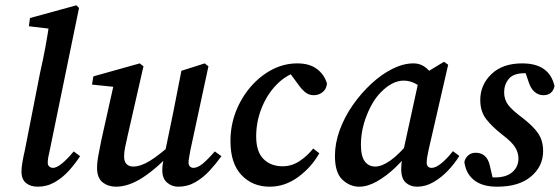

<svg xmlns="http://www.w3.org/2000/svg" viewBox="-20 -692 2111 724"><path d="M122 12Q95 12 78 -2Q61 -16 61 -45Q61 -58 64 -77Q67 -96 74 -127L131 -417Q142 -465 151 -513.5Q160 -562 167 -611L199 -580L89 -593L93 -624L268 -672L278 -662L168 -127Q160 -95 160 -79Q160 -69 166 -64Q172 -59 180 -59Q206 -59 258 -121L282 -103Q263 -74 239.5 -48Q216 -22 186.5 -5Q157 12 122 12Z M417 12Q388 12 367 -4.5Q346 -21 346 -59Q346 -81 351.5 -109Q357 -137 362 -163L412 -387L424 -363L327 -373L332 -404L507 -453L521 -442L461 -179Q455 -154 451.5 -135.5Q448 -117 448 -102Q448 -82 457.5 -73Q467 -64 482 -64Q510 -64 544.5 -85Q579 -106 633 -154L636 -126Q575 -60 520.5 -24Q466 12 417 12ZM652 12Q628 12 610 -3.5Q592 -19 592 -50Q592 -64 594.5 -78.5Q597 -93 602 -117L633 -267Q641 -306 648.5 -346Q656 -386 664 -425L752 -453L766 -442L698 -126Q695 -110 693 -98Q691 -86 691 -79Q691 -69 696.5 -64Q702 -59 709 -59Q725 -59 744 -74.5Q763 -90 790 -121L815 -103Q794 -74 770 -48Q746 -22 716.5 -5Q687 12 652 12Z M997 12Q932 12 890.5 -32Q849 -76 849 -160Q849 -219 869.5 -271.5Q890 -324 925.5 -365Q961 -406 1006 -429.5Q1051 -453 1101 -453Q1147 -453 1175 -432Q1203 -411 1213 -377Q1211 -356 1196.5 -344.5Q1182 -333 1163 -333Q1144 -333 1130 -345Q1116 -357 1105 -373L1063 -430L1106 -423Q1059 -410 1023 -373Q987 -336 966.5 -284.5Q946 -233 946 -178Q946 -120 973.5 -92.5Q1001 -65 1046 -65Q1080 -65 1109.5 -84.5Q1139 -104 1161 -132L1184 -114Q1155 -62 1105 -25Q1055 12 997 12Z M1335 12Q1299 12 1271 -14.5Q1243 -41 1243 -104Q1243 -152 1261 -201.5Q1279 -251 1310.5 -296Q1342 -341 1380.5 -376.5Q1419 -412 1460 -432.5Q1501 -453 1539 -453Q1567 -453 1588 -435Q1609 -417 1628 -389L1581 -355Q1564 -368 1544 -378Q1524 -388 1502 -388Q1460 -388 1417 -345Q1385 -313 1363 -257.5Q1341 -202 1341 -146Q1341 -103 1355.5 -83.5Q1370 -64 1395 -64Q1420 -64 1452.5 -87Q1485 -110 1529 -163L1536 -138Q1507 -95 1472 -61.5Q1437 -28 1401.5 -8Q1366 12 1335 12ZM1553 12Q1527 12 1510 -3.5Q1493 -19 1493 -53Q1493 -72 1495.5 -89Q1498 -106 1502 -128L1562 -403L1654 -459L1670 -448L1596 -126Q1589 -95 1589 -79Q1589 -59 1608 -59Q1623 -59 1644 -76Q1665 -93 1688 -122L1712 -104Q1695 -76 1670 -49.5Q1645 -23 1615 -5.5Q1585 12 1553 12Z M1842 -3 1797 -29Q1812 -26 1823 -24.5Q1834 -23 1847 -23Q1889 -23 1912 -43Q1935 -63 1935 -95Q1935 -116 1922.5 -136.5Q1910 -157 1873 -185Q1837 -213 1814 -242Q1791 -271 1791 -315Q1791 -372 1833 -412.5Q1875 -453 1949 -453Q2052 -453 2071 -367Q2063 -333 2029 -333Q2011 -333 1996.5 -345Q1982 -357 1974 -381L1955 -437L1995 -412Q1988 -414 1979 -415Q1970 -416 1959 -416Q1916 -416 1898.5 -394.5Q1881 -373 1881 -344Q1881 -316 1897 -295.5Q1913 -275 1951 -247Q1992 -215 2010 -188Q2028 -161 2028 -122Q2028 -65 1982.5 -26.5Q1937 12 1855 12Q1799 12 1768 -12.5Q1737 -37 1731 -81Q1734 -96 1745.5 -106Q1757 -116 1773 -116Q1816 -116 1827 -68Z"/></svg>

Font: Lisu Bosa
Style: Bold Italic
Weight: 700
Italic angle: -19°
Designer: David Morse, Annie Olsen, Victor Gaultney, Frank Grießhammer (Latin)
Foundry: SIL International
Version: Version 2.000